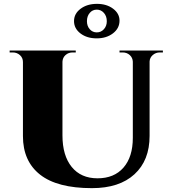

<svg xmlns="http://www.w3.org/2000/svg" viewBox="-20 -962 885 996"><path d="M483 -942Q533 -942 566.5 -917Q600 -892 600 -855Q600 -815 566 -789Q532 -763 481.5 -763Q431 -763 397.5 -788.5Q364 -814 364 -852.5Q364 -891 398 -916.5Q432 -942 483 -942ZM482 -912Q460 -912 445.5 -895Q431 -878 431 -852Q431 -827 445.5 -810.5Q460 -794 482 -794Q504 -794 519 -810.5Q534 -827 534 -852Q534 -878 519 -895Q504 -912 482 -912ZM600 -700H825V-690H809Q788 -690 772.5 -676.5Q757 -663 756 -643V-257Q756 -130 677.5 -58Q599 14 457 14Q277 14 188 -56Q99 -126 99 -256V-640Q99 -662 83.5 -676Q68 -690 46 -690H30V-700H373V-690H357Q335 -690 320 -676.5Q305 -663 304 -642V-260Q304 -155 352 -96Q400 -37 486 -37Q572 -37 620.5 -92.5Q669 -148 669 -247V-642Q668 -663 653 -676.5Q638 -690 616 -690H600Z"/></svg>

Font: Cinzel Decorative Black
Style: Regular
Weight: 900
Designer: Natanael Gama
Version: Version 1.001;PS 001.001;hotconv 1.0.56;makeotf.lib2.0.21325